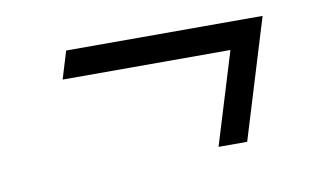

<svg xmlns="http://www.w3.org/2000/svg" viewBox="-39 -404 594 360"><g transform="rotate(-10 258.0 -224.0)"><path d="M102.5 -338H476.5L407 -110.5H352.5L406 -285.5H86.5Z"/></g></svg>

Font: Newsreader 16pt Medium
Style: Italic
Weight: 500
Italic angle: -17°
Designer: Hugues Gentile
Foundry: Production Type
Version: Version 1.003